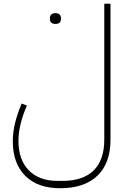

<svg xmlns="http://www.w3.org/2000/svg" viewBox="-20 -760 693 1020"><path d="M299 240Q180 240 114 174Q48 108 48 -10Q48 -57 60.5 -108Q73 -159 95 -210L123 -199Q101 -150 89.5 -102Q78 -54 78 -12Q78 89 133 145Q188 201 286 201H312Q421 201 477.5 145.5Q534 90 534 -18V-740H567V-18Q567 107 497.5 173.5Q428 240 299 240ZM272 -633Q260 -633 252.5 -640Q245 -647 245 -661Q245 -676 252.5 -683Q260 -690 272 -690H277Q289 -690 296.5 -683Q304 -676 304 -661Q304 -647 296.5 -640Q289 -633 277 -633Z"/></svg>

Font: IBM Plex Sans Arabic ExtLt
Style: Regular
Weight: 200
Designer: Mike Abbink, Paul van der Laan, Pieter van Rosmalen, Wael Morcos, Khajak Apelian
Foundry: Bold Monday
Version: Version 1.2